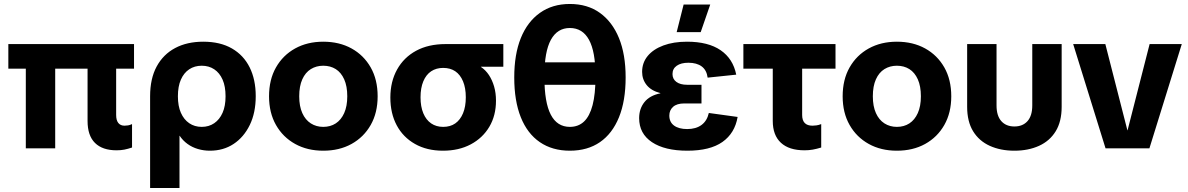

<svg xmlns="http://www.w3.org/2000/svg" viewBox="-20 -747 5982 967"><path d="M567 10Q496 10 458.5 -27Q421 -64 421 -138V-450H565V-168Q565 -141 576 -127.5Q587 -114 607 -114Q616 -114 625 -115.5Q634 -117 645 -122V-4Q624 3 606.5 6.5Q589 10 567 10ZM110 0V-450H258V0ZM22 -401V-525H655V-401Z M736 200V-262Q736 -351 769 -412Q802 -473 862 -505Q922 -537 1004 -537Q1089 -537 1148 -503Q1207 -469 1237.5 -407.5Q1268 -346 1268 -263Q1268 -179 1238 -117.5Q1208 -56 1156.5 -22Q1105 12 1037 12Q1006 12 977 3.5Q948 -5 924.5 -22Q901 -39 885 -63H884V200ZM996 -108Q1032 -108 1059 -126.5Q1086 -145 1101 -179Q1116 -213 1116 -262Q1116 -312 1101 -346Q1086 -380 1059 -398Q1032 -416 996 -416Q960 -416 933 -398Q906 -380 891 -346Q876 -312 876 -262Q876 -213 891 -179Q906 -145 933 -126.5Q960 -108 996 -108Z M1608 12Q1528 12 1466.5 -22Q1405 -56 1370 -117.5Q1335 -179 1335 -262Q1335 -346 1370 -407.5Q1405 -469 1466.5 -503Q1528 -537 1608 -537Q1689 -537 1750.5 -503Q1812 -469 1847 -407.5Q1882 -346 1882 -262Q1882 -179 1847 -117.5Q1812 -56 1750.5 -22Q1689 12 1608 12ZM1608 -108Q1644 -108 1671 -125.5Q1698 -143 1713.5 -177.5Q1729 -212 1729 -262Q1729 -313 1713.5 -347.5Q1698 -382 1671 -399Q1644 -416 1608 -416Q1573 -416 1545.5 -399Q1518 -382 1502.5 -347.5Q1487 -313 1487 -262Q1487 -212 1502.5 -177.5Q1518 -143 1545.5 -125.5Q1573 -108 1608 -108Z M2211 12Q2130 12 2070 -22Q2010 -56 1978 -116Q1946 -176 1946 -256Q1946 -336 1980 -397Q2014 -458 2076 -491.5Q2138 -525 2224 -525H2515V-411H2402V-410Q2426 -394 2442.5 -369Q2459 -344 2468.5 -311.5Q2478 -279 2478 -240Q2478 -165 2444.5 -108.5Q2411 -52 2351 -20Q2291 12 2211 12ZM2212 -108Q2248 -108 2273 -125.5Q2298 -143 2312 -176.5Q2326 -210 2326 -257Q2326 -304 2312 -337.5Q2298 -371 2273 -388Q2248 -405 2212 -405Q2177 -405 2151.5 -388Q2126 -371 2112 -337.5Q2098 -304 2098 -257Q2098 -210 2112 -176.5Q2126 -143 2151.5 -125.5Q2177 -108 2212 -108Z M2850 12Q2762 12 2699 -31Q2636 -74 2603 -156.5Q2570 -239 2570 -357Q2570 -473 2603 -555Q2636 -637 2699 -682Q2762 -727 2850 -727Q2939 -727 3001.5 -682Q3064 -637 3097.5 -555Q3131 -473 3131 -357Q3131 -239 3097.5 -156.5Q3064 -74 3001.5 -31Q2939 12 2850 12ZM2850 -108Q2893 -108 2921.5 -135Q2950 -162 2964.5 -217.5Q2979 -273 2979 -357V-367Q2979 -487 2946.5 -546.5Q2914 -606 2850 -606Q2787 -606 2754.5 -546.5Q2722 -487 2722 -367V-357Q2722 -231 2754 -169.5Q2786 -108 2850 -108ZM2673 -320V-433H3029V-320Z M3442 12Q3328 12 3263.5 -31Q3199 -74 3199 -152Q3199 -199 3225.5 -232.5Q3252 -266 3306 -277V-278Q3260 -290 3237 -318.5Q3214 -347 3214 -385Q3214 -431 3242 -465Q3270 -499 3321 -518Q3372 -537 3440 -537Q3547 -537 3609.5 -494Q3672 -451 3688 -371L3544 -356Q3539 -394 3514 -412.5Q3489 -431 3447 -431Q3410 -431 3388.5 -416Q3367 -401 3367 -374Q3367 -349 3386.5 -334.5Q3406 -320 3441 -320H3513V-226H3426Q3389 -226 3370 -209Q3351 -192 3351 -165Q3351 -132 3375 -114.5Q3399 -97 3441 -97Q3485 -97 3513 -117.5Q3541 -138 3550 -178L3695 -158Q3681 -76 3618.5 -32Q3556 12 3442 12ZM3388 -585 3423 -724H3557L3509 -585Z M4032 10Q3954 10 3913 -28Q3872 -66 3872 -138V-450H4020V-168Q4020 -141 4033 -127.5Q4046 -114 4072 -114Q4081 -114 4092 -115.5Q4103 -117 4116 -122V-4Q4093 3 4073.5 6.5Q4054 10 4032 10ZM3724 -401V-525H4188V-401Z M4497 12Q4417 12 4355.5 -22Q4294 -56 4259 -117.5Q4224 -179 4224 -262Q4224 -346 4259 -407.5Q4294 -469 4355.5 -503Q4417 -537 4497 -537Q4578 -537 4639.5 -503Q4701 -469 4736 -407.5Q4771 -346 4771 -262Q4771 -179 4736 -117.5Q4701 -56 4639.5 -22Q4578 12 4497 12ZM4497 -108Q4533 -108 4560 -125.5Q4587 -143 4602.5 -177.5Q4618 -212 4618 -262Q4618 -313 4602.5 -347.5Q4587 -382 4560 -399Q4533 -416 4497 -416Q4462 -416 4434.5 -399Q4407 -382 4391.5 -347.5Q4376 -313 4376 -262Q4376 -212 4391.5 -177.5Q4407 -143 4434.5 -125.5Q4462 -108 4497 -108Z M5089 12Q5019 12 4965 -12.5Q4911 -37 4881 -86Q4851 -135 4851 -209V-525H4999V-216Q4999 -164 5023 -137Q5047 -110 5089 -110Q5131 -110 5155 -137Q5179 -164 5179 -216V-525H5327V-209Q5327 -135 5297 -86Q5267 -37 5213 -12.5Q5159 12 5089 12Z M5548 0 5385 -525H5547L5658 -91H5659L5770 -525H5932L5769 0Z"/></svg>

Font: TikTok Sans 24pt
Style: Bold
Weight: 700
Version: Version 4.000